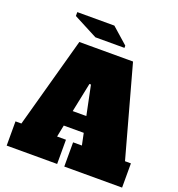

<svg xmlns="http://www.w3.org/2000/svg" viewBox="-164 -1087 1134 1222"><g transform="rotate(20 403.0 -476.0)"><path d="M337.9 -350.1H430.2L389.2 -548.8H378.9ZM408.2 -164.1H467.8L451.2 -244.1H315.9L299.8 -164.1H359.9V0H18.1V-164.1H58.1L227.1 -777.8H590.8L759.8 -164.1H799.8V0H408.2ZM149.9 -952.1H400.9L509.8 -856V-840.8H313L149.9 -925.8Z"/></g></svg>

Font: AlfaSlabOne-Regular
Style: Regular
Weight: 400
Designer: JM Sole
Foundry: JM Sole
Version: Version 1.001